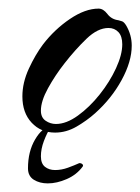

<svg xmlns="http://www.w3.org/2000/svg" viewBox="-20 -293 326 446"><path d="M108 15Q75 15 53.5 -8Q32 -31 32 -69Q32 -101 47 -133.5Q62 -166 80 -190Q107 -225 142.5 -249Q178 -273 209 -273Q220 -273 229.5 -260.5Q239 -248 255 -246Q259 -245 263.5 -243.5Q268 -242 273 -234Q286 -212 286 -187Q286 -150 262.5 -107Q239 -64 201 -30Q182 -13 158 1Q134 15 108 15ZM110 -5Q134 -5 161 -24.5Q188 -44 211.5 -73.5Q235 -103 249.5 -134.5Q264 -166 264 -190Q264 -209 255 -218.5Q246 -228 232 -228Q207 -228 181 -203Q155 -178 130 -146Q108 -118 91.5 -88Q75 -58 75 -36Q75 -20 86 -12.5Q97 -5 110 -5ZM91 133Q72 133 58.5 124.5Q45 116 45 98Q45 59 61.5 31Q78 3 95 3L97 4Q89 16 82 34.5Q75 53 75 70Q75 87 84.5 94.5Q94 102 108 102Q123 102 138 96.5Q153 91 164 86H166Q169 86 171.5 88.5Q174 91 172 94Q158 113 135 123Q112 133 91 133Z"/></svg>

Font: The Nautigal
Style: Bold
Weight: 700
Designer: Robert E. Leuschke
Foundry: Robert E. Leuschke
Version: Version 1.100; ttfautohint (v1.8.3)